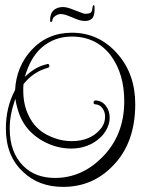

<svg xmlns="http://www.w3.org/2000/svg" viewBox="-20 -672 557 751"><path d="M227 59Q132 59 71 1Q3 -61 3 -169Q3 -253 39 -320Q44 -411 102 -475Q165 -544 261 -544Q367 -544 439 -462Q509 -383 509 -265Q509 -112 421 -23Q342 59 227 59ZM195 24Q298 24 377 -54Q466 -141 466 -276Q466 -383 414 -454Q357 -529 261 -529Q192 -529 142 -485Q99 -447 77 -371Q100 -393 120.5 -404.5Q141 -416 164 -421L166 -422Q173 -422 173 -414Q173 -409 168 -407Q111 -392 72 -343L71 -329V-317Q71 -260 94 -216Q118 -168 165 -144Q212 -120 260 -120Q332 -120 371 -165Q391 -187 391 -216Q391 -235 381 -248Q371 -263 353 -264Q346 -264 346 -271Q346 -279 354 -279Q379 -278 394 -258Q409 -239 409 -211Q409 -185 393 -159Q375 -130 341 -111Q304 -91 258 -91Q205 -91 156 -116Q107 -141 78.5 -181.5Q50 -222 40 -286Q28 -251 23 -223.5Q18 -196 18 -169Q18 -76 71 -23Q118 24 195 24ZM179 -586Q176 -586 176 -594Q176 -638 218 -644Q234 -646 254 -639Q274 -632 291 -625Q308 -618 314 -618Q326 -618 333 -621.5Q340 -625 341 -638Q342 -643 343 -647.5Q344 -652 346 -652Q349 -652 349.5 -647Q350 -642 350 -637Q350 -609 340 -599.5Q330 -590 313 -590Q297 -590 279.5 -597Q262 -604 246 -610.5Q230 -617 216 -617Q208 -617 197.5 -610.5Q187 -604 185 -594Q185 -586 179 -586Z"/></svg>

Font: Puppies Play
Style: Regular
Weight: 400
Designer: Robert E. Leuschke
Foundry: Robert E. Leuschke
Version: Version 1.010; ttfautohint (v1.8.3)